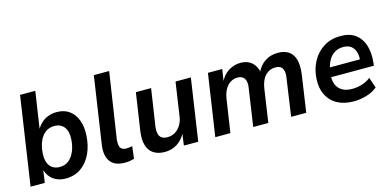

<svg xmlns="http://www.w3.org/2000/svg" viewBox="-69 -1110 3068 1511"><g transform="rotate(-15 1465.0 -354.5)"><path d="M316 10Q260 10 219 -18Q178 -46 161 -100L147 0H31L138 -719H262L216 -412H212Q230 -445 255 -468Q280 -491 312.5 -502.5Q345 -514 381 -514Q441 -514 482 -484.5Q523 -455 543.5 -401.5Q564 -348 560 -278Q556 -196 525.5 -130.5Q495 -65 442 -27.5Q389 10 316 10ZM295 -90Q338 -90 368 -114.5Q398 -139 416 -181.5Q434 -224 437 -277Q441 -342 413.5 -377.5Q386 -413 333 -413Q291 -413 260 -389Q229 -365 211.5 -322.5Q194 -280 191 -226Q187 -162 214.5 -126Q242 -90 295 -90Z M798 10Q716 10 680.5 -38Q645 -86 658 -175L739 -719H864L782 -180Q780 -151 784 -132.5Q788 -114 802 -104.5Q816 -95 838 -95Q851 -95 862.5 -97Q874 -99 886 -101L874 -1Q856 4 837.5 7Q819 10 798 10Z M1124 10Q1071 10 1034 -13Q997 -36 982.5 -84Q968 -132 979 -203L1024 -504H1148L1103 -206Q1098 -171 1103.5 -146Q1109 -121 1127 -109Q1145 -97 1173 -97Q1209 -97 1237 -114.5Q1265 -132 1283.5 -162.5Q1302 -193 1307 -233L1347 -504H1472L1397 0H1280L1294 -103H1298Q1271 -48 1226 -19Q1181 10 1124 10Z M1536 0 1611 -504H1728L1711 -399H1707Q1734 -457 1780 -485.5Q1826 -514 1878 -514Q1934 -514 1969 -483.5Q2004 -453 2014 -398L2008 -402Q2033 -455 2077.5 -484.5Q2122 -514 2184 -514Q2235 -514 2269.5 -491Q2304 -468 2317.5 -420.5Q2331 -373 2321 -300L2277 0H2154L2197 -299Q2204 -336 2198.5 -360Q2193 -384 2178 -396Q2163 -408 2134 -408Q2100 -408 2073.5 -391Q2047 -374 2031 -344Q2015 -314 2008 -271L1968 0H1845L1889 -299Q1896 -336 1890 -360Q1884 -384 1868 -396Q1852 -408 1825 -408Q1801 -408 1779.5 -398Q1758 -388 1742 -370Q1726 -352 1715.5 -327.5Q1705 -303 1700 -272L1659 0Z M2664 10Q2585 10 2530 -20Q2475 -50 2447.5 -105Q2420 -160 2424 -234Q2428 -314 2462.5 -377.5Q2497 -441 2556 -477.5Q2615 -514 2693 -514Q2768 -514 2814.5 -479Q2861 -444 2879.5 -383.5Q2898 -323 2890 -248L2887 -220H2520L2531 -297H2808L2792 -279Q2798 -323 2788.5 -355.5Q2779 -388 2755 -406.5Q2731 -425 2690 -425Q2649 -425 2619 -405.5Q2589 -386 2571 -353Q2553 -320 2546 -280L2542 -252Q2534 -200 2547.5 -164Q2561 -128 2593.5 -108Q2626 -88 2676 -88Q2716 -88 2756 -100Q2796 -112 2827 -137L2856 -51Q2820 -21 2768 -5.5Q2716 10 2664 10Z"/></g></svg>

Font: Nunitoga
Style: Bold Italic
Weight: 700
Italic angle: -9°
Designer: Vernon Adams
Foundry: Vernon Adams
Version: Version 1.0